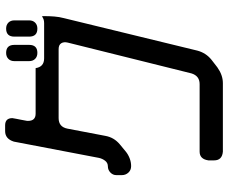

<svg xmlns="http://www.w3.org/2000/svg" viewBox="-92 -716 911 768"><g transform="rotate(-90 364.0 -331.5)"><path d="M476 -645H294Q265 -645 265 -675V-679Q267 -693 269.5 -703.5Q272 -714 273 -721Q276 -736 276 -738Q276 -767 247 -767H224Q193 -767 182 -732L117 -392Q114 -378 105.5 -367Q97 -356 83 -356Q69 -356 58.5 -346Q48 -336 48 -322V-300Q48 -285 58 -274Q68 -263 84 -263Q100 -263 115.5 -269Q131 -275 143 -285L172 -309Q199 -332 205 -366L234 -518Q241 -553 276 -553H552Q569 -553 575.5 -542.5Q582 -532 578 -516L455 -22Q445 11 412 11H142Q112 11 107 46V69Q107 101 142 104H416Q448 104 479 82L510 58Q537 36 546 2L676 -532Q681 -551 682.5 -570.5Q684 -590 684 -610Q684 -611 684 -613.5Q684 -616 683 -620Q673 -611 656 -611H515Q481 -611 476 -645ZM634 -638Q649 -638 658 -647Q667 -656 667 -671V-730Q667 -745 658 -754Q649 -763 634 -763Q602 -763 602 -730V-671Q602 -638 634 -638ZM537 -638Q569 -638 569 -671V-730Q569 -763 537 -763Q522 -763 513 -754Q504 -745 504 -730V-671Q504 -656 513 -647Q522 -638 537 -638Z"/></g></svg>

Font: WDXL Lubrifont TC
Style: Regular
Weight: 400
Designer: [WDXL Lubrifont] Copyright 2020-2022 (c) NightFurySL2001, Skr-ZERO; [ZCOOL QingKe HuangYou] Copyright 2018-2022 (c) The 
Version: Version 2.001;hotconv 1.1.1;makeotfexe 2.6.0